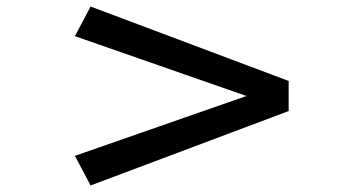

<svg xmlns="http://www.w3.org/2000/svg" viewBox="-20 -552 1104 587"><path d="M257 15 209 -75.5 733.5 -258.5 209 -441.5 257 -532 862.5 -304.5V-212.5Z"/></svg>

Font: Trispace Expanded SemiBold
Style: Regular
Weight: 600
Width: 7
Designer: Tyler Finck
Foundry: Etcetera Type Company
Version: Version 1.210; ttfautohint (v1.8.3)